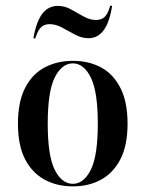

<svg xmlns="http://www.w3.org/2000/svg" viewBox="-20 -640 509 671"><path d="M234.7 11.3Q179 11.3 135.9 -12.1Q92.7 -35.5 67.7 -83.5Q42.7 -131.5 42.7 -208.1Q42.7 -283.9 67.7 -332.7Q92.7 -381.5 136.3 -404.4Q179.8 -427.4 234.7 -427.4Q290.3 -427.4 333.1 -404.4Q375.8 -381.5 400.8 -332.7Q425.8 -283.9 425.8 -208.1Q425.8 -131.5 400.8 -83.5Q375.8 -35.5 333.1 -12.1Q290.3 11.3 234.7 11.3ZM234.7 2.4Q272.6 2.4 297.2 -46.4Q321.8 -95.2 321.8 -208.1Q321.8 -320.2 297.2 -369.4Q272.6 -418.5 234.7 -418.5Q196 -418.5 171.4 -369.4Q146.8 -320.2 146.8 -208.1Q146.8 -95.2 171.4 -46.4Q196 2.4 234.7 2.4ZM289.5 -506.5Q265.3 -506.5 242.3 -519Q219.4 -531.5 197.2 -543.5Q175 -555.6 153.2 -555.6Q134.7 -555.6 123.4 -544.8Q112.1 -533.9 103.2 -505.6L96.8 -506.5Q106.5 -563.7 127.4 -591.5Q148.4 -619.4 182.3 -619.4Q206.5 -619.4 228.6 -606.9Q250.8 -594.4 272.6 -582.3Q294.4 -570.2 315.3 -570.2Q335.5 -570.2 346.4 -581.5Q357.3 -592.7 365.3 -620.2L371.8 -619.4Q362.9 -562.1 342.3 -534.3Q321.8 -506.5 289.5 -506.5Z"/></svg>

Font: Playfair 144pt SemiCondensed SemiBold
Style: Regular
Weight: 600
Width: 4
Designer: Claus Eggers Sørensen
Foundry: Claus Eggers Sørensen
Version: Version 2.203